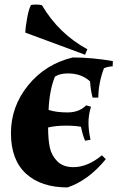

<svg xmlns="http://www.w3.org/2000/svg" viewBox="-20 -807 515 842"><path d="M302 -74Q364 -74 427 -126L444 -109Q368 -16 276 15Q160 15 94 -45.5Q28 -106 28 -223Q28 -340 103.5 -433Q179 -526 299 -555Q384 -555 475 -539L474 -516Q457 -516 436 -508Q412 -445 411 -379H386Q377 -414 375 -450Q337 -485 278 -485Q242 -485 221 -471Q197 -413 193 -325Q226 -314 276.5 -314Q327 -314 358 -345L379 -339Q368 -303 368 -269Q368 -235 377 -194L353 -190Q343 -213 335 -251Q309 -256 267.5 -256Q226 -256 191 -248Q191 -195 198.5 -160Q206 -125 231.5 -99.5Q257 -74 302 -74ZM116 -785Q122 -787 138.5 -787Q155 -787 164 -784Q238 -659 363 -591L353 -567L91 -664Q92 -691 99.5 -730.5Q107 -770 116 -785Z"/></svg>

Font: Almendra SC
Style: Bold
Weight: 700
Designer: Ana Sanfelippo
Foundry: Ana Sanfelippo
Version: Version 1.003